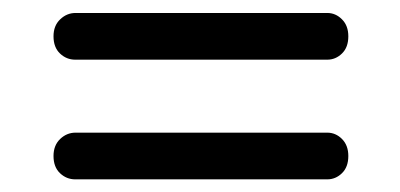

<svg xmlns="http://www.w3.org/2000/svg" viewBox="-20 -491 616 296"><path d="M62.5 -435Q62.5 -451.5 72.8 -461.2Q83 -471 96.5 -471H484.5Q497.5 -471 507.2 -461.2Q517 -451.5 517 -435Q517 -418 507.2 -408.5Q497.5 -399 484.5 -399H96Q82.5 -399 72.5 -408.5Q62.5 -418 62.5 -435ZM62.5 -250.5Q62.5 -267 72.8 -276.8Q83 -286.5 96.5 -286.5H484.5Q497.5 -286.5 507.2 -276.8Q517 -267 517 -250.5Q517 -233.5 507.2 -224Q497.5 -214.5 484.5 -214.5H96Q82.5 -214.5 72.5 -224Q62.5 -233.5 62.5 -250.5Z"/></svg>

Font: Fraunces 9pt S050 SemiBold
Style: Regular
Weight: 600
Version: Version 1.000; ttfautohint (v1.8.3)